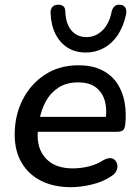

<svg xmlns="http://www.w3.org/2000/svg" viewBox="-20 -768 577 797"><path d="M275 9Q203 9 150.5 -17.5Q98 -44 69.5 -93Q41 -142 41 -209Q41 -289 74 -354Q107 -419 166.5 -458Q226 -497 305 -497Q364 -497 404 -476.5Q444 -456 467 -421Q490 -386 497.5 -342Q505 -298 500 -252Q498 -233 490 -227Q482 -221 467 -221H121L129 -283H436L418 -269Q425 -313 415.5 -348Q406 -383 379 -404.5Q352 -426 304 -426Q255 -426 221.5 -403.5Q188 -381 169.5 -346Q151 -311 144 -272L140 -245Q126 -165 164.5 -117Q203 -69 282 -69Q315 -69 348 -77Q381 -85 409 -103Q425 -112 437.5 -111.5Q450 -111 457.5 -103Q465 -95 467 -83.5Q469 -72 463.5 -59.5Q458 -47 444 -38Q410 -14 363 -2.5Q316 9 275 9ZM336 -550Q293 -550 261 -570Q229 -590 210.5 -626.5Q192 -663 190 -713Q189 -728 196 -737.5Q203 -747 217 -748Q231 -750 241 -743.5Q251 -737 251 -721Q253 -669 276.5 -641.5Q300 -614 339 -614Q377 -614 405.5 -642Q434 -670 444 -722Q448 -736 457 -743Q466 -750 480 -748Q494 -747 500.5 -736Q507 -725 503 -707Q492 -657 468.5 -622Q445 -587 411 -568.5Q377 -550 336 -550Z"/></svg>

Font: Nunito ExtraLight SemiBold
Style: Italic
Weight: 600
Italic angle: -9°
Version: Version 3.602